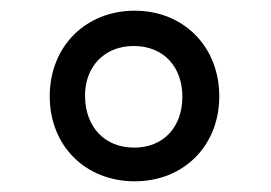

<svg xmlns="http://www.w3.org/2000/svg" viewBox="-20 -857 507 359"><path d="M390 -677C390 -770 323 -837 232 -837C140 -837 73 -770 73 -677C73 -584 140 -518 232 -518C323 -518 390 -584 390 -677ZM321 -676C321 -620 286 -581 231 -581C175 -581 140 -620 139 -676C138 -732 175 -771 230 -771C286 -771 321 -732 321 -676Z"/></svg>

Font: United Sans Medium
Style: Regular
Weight: 500
Designer: Pablo Impallari, Rodrigo Fuenzalida (Modified by Dan O. Williams)
Version: Version 1.000;PS 001.000;hotconv 1.0.88;makeotf.lib2.5.64775